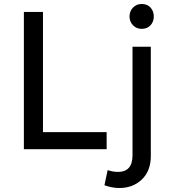

<svg xmlns="http://www.w3.org/2000/svg" viewBox="-20 -750 868 965"><path d="M100 0V-690H196V-86H516V0ZM505 181 521 105Q533 109 546 111.5Q559 114 574 114Q609 114 627.5 93.5Q646 73 646 30V-515H738V34Q738 109 693 152Q648 195 580 195Q560 195 540.5 191Q521 187 505 181ZM631 -667Q631 -694 648.5 -712Q666 -730 692 -730Q720 -730 736.5 -712Q753 -694 753 -667Q753 -641 736.5 -623Q720 -605 692 -605Q666 -605 648.5 -623Q631 -641 631 -667Z"/></svg>

Font: Radio Canada
Style: Regular
Weight: 400
Designer: Charles Daoud, Etienne Aubert Bonn, Alexandre Saumier Demers, Jacques Le Bailly
Foundry: Radio-Canada
Version: Version 2.104;gftools[0.9.28.dev5+ged2979d]